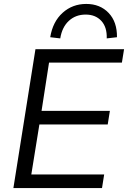

<svg xmlns="http://www.w3.org/2000/svg" viewBox="-20 -955 650 975"><path d="M48 0 160 -705H610L599 -637H229L191 -392H538L527 -323H180L139 -69H509L498 0ZM286 -760 235 -766Q248 -845 298 -890Q348 -935 418 -935Q488 -935 531.5 -889.5Q575 -844 574 -766L522 -760Q524 -817 494.5 -849Q465 -881 415 -881Q364 -881 329.5 -849Q295 -817 286 -760Z"/></svg>

Font: Mulish
Style: Italic
Weight: 400
Italic angle: -9°
Designer: Vernon Adams
Foundry: Vernon Adams
Version: Version 3.603; ttfautohint (v1.8.3)